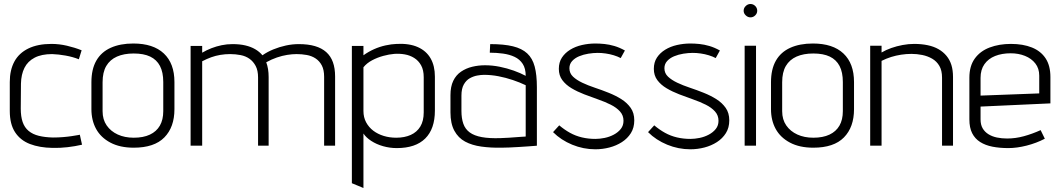

<svg xmlns="http://www.w3.org/2000/svg" viewBox="-20 -730 5313 962"><path d="M375 -433 389 -478Q354 -492 315 -501Q276 -510 238 -510Q169 -510 122 -487Q75 -464 52 -421.5Q29 -379 29 -319V-174Q29 -108 55.5 -67.5Q82 -27 130 -8.5Q178 10 243 11Q280 12 318.5 7.5Q357 3 391 -5L380 -55Q381 -55 370 -53Q359 -51 339.5 -48Q320 -45 295.5 -43Q271 -41 245 -41Q205 -42 174.5 -49.5Q144 -57 123.5 -74Q103 -91 93.5 -118.5Q84 -146 84 -186L85 -311Q86 -357 102.5 -390Q119 -423 153.5 -441Q188 -459 241 -459Q273 -458 309 -451.5Q345 -445 375 -433Z M854 -183V-319Q854 -412 801 -462Q748 -512 648 -512Q582 -512 534.5 -490.5Q487 -469 462.5 -426Q438 -383 438 -318V-183Q438 -127 461.5 -84Q485 -41 533 -15.5Q581 10 650 10Q753 10 803.5 -41.5Q854 -93 854 -183ZM798 -319V-173Q798 -130 781 -100.5Q764 -71 731 -55.5Q698 -40 650 -40Q605 -40 570 -56Q535 -72 514.5 -101.5Q494 -131 494 -173V-318Q494 -368 512.5 -399.5Q531 -431 566 -446.5Q601 -462 650 -462Q700 -462 732.5 -446.5Q765 -431 781.5 -399.5Q798 -368 798 -319Z M1604 -345V0H1659V-347Q1659 -388 1648 -418.5Q1637 -449 1614.5 -469Q1592 -489 1558 -499Q1524 -509 1477 -509Q1445 -509 1412.5 -502Q1380 -495 1349.5 -482.5Q1319 -470 1295 -453Q1280 -471 1258.5 -483.5Q1237 -496 1209 -502.5Q1181 -509 1145 -509Q1117 -509 1090.5 -503.5Q1064 -498 1039.5 -488.5Q1015 -479 993 -466V-500H935V0H993V-423Q1016 -435 1038 -443Q1060 -451 1084 -455Q1108 -459 1133 -459Q1160 -459 1185.5 -454Q1211 -449 1230 -435.5Q1249 -422 1261 -399.5Q1273 -377 1273 -342V0H1326V-344Q1326 -365 1323 -383.5Q1320 -402 1314 -418Q1341 -433 1367.5 -442Q1394 -451 1419 -455Q1444 -459 1466 -459Q1492 -459 1517 -454.5Q1542 -450 1561.5 -437Q1581 -424 1592.5 -402Q1604 -380 1604 -345Z M2159 -176V-346Q2159 -400 2137.5 -437.5Q2116 -475 2073.5 -494Q2031 -513 1968 -510Q1941 -509 1911.5 -502.5Q1882 -496 1854 -483.5Q1826 -471 1801 -453V-500H1743V188L1801 212V-61Q1814 -41 1840 -24Q1866 -7 1899.5 2.5Q1933 12 1968 12Q2062 12 2110.5 -36Q2159 -84 2159 -176ZM2103 -343V-167Q2103 -124 2086 -96Q2069 -68 2038 -54Q2007 -40 1965 -40Q1932 -40 1902.5 -49Q1873 -58 1850.5 -75Q1828 -92 1814.5 -117Q1801 -142 1801 -174V-393Q1818 -414 1844.5 -428Q1871 -442 1900.5 -450Q1930 -458 1955 -460Q1982 -462 2008 -457.5Q2034 -453 2055.5 -439.5Q2077 -426 2090 -402.5Q2103 -379 2103 -343Z M2614 -350Q2588 -364 2554.5 -376Q2521 -388 2484 -395.5Q2447 -403 2410 -403Q2377 -403 2346 -395.5Q2315 -388 2290 -371Q2265 -354 2251 -325Q2237 -296 2237 -253V-167Q2237 -111 2256.5 -75Q2276 -39 2310.5 -20.5Q2345 -2 2392 4.5Q2439 11 2493 10Q2509 10 2532 9Q2555 8 2579.5 6.5Q2604 5 2625 3.5Q2646 2 2658.5 1Q2671 0 2670 0V-293Q2670 -355 2659 -396.5Q2648 -438 2621.5 -462.5Q2595 -487 2550 -498Q2505 -509 2436 -509L2434 -466Q2468 -466 2500.5 -461.5Q2533 -457 2558.5 -445Q2584 -433 2599 -410Q2614 -387 2614 -350ZM2614 -303V-46Q2614 -46 2608.5 -45.5Q2603 -45 2591.5 -44.5Q2580 -44 2564.5 -42.5Q2549 -41 2530 -40Q2511 -39 2488 -38Q2432 -36 2394 -43Q2356 -50 2333.5 -66.5Q2311 -83 2301.5 -110Q2292 -137 2292 -174V-251Q2292 -286 2304 -307Q2316 -328 2334 -338Q2352 -348 2371 -351.5Q2390 -355 2405 -355Q2441 -355 2477.5 -348Q2514 -341 2549.5 -329Q2585 -317 2614 -303Z M3090 -439 3111 -477Q3084 -492 3058.5 -499.5Q3033 -507 3009 -509.5Q2985 -512 2963 -512Q2929 -512 2896 -504.5Q2863 -497 2837 -481Q2811 -465 2795.5 -441.5Q2780 -418 2780 -385Q2780 -352 2797.5 -328.5Q2815 -305 2843.5 -288Q2872 -271 2907 -257.5Q2942 -244 2976.5 -232Q3011 -220 3040 -205.5Q3069 -191 3086.5 -171.5Q3104 -152 3104 -125Q3104 -101 3090.5 -84Q3077 -67 3055.5 -55.5Q3034 -44 3009.5 -39Q2985 -34 2963 -34Q2928 -34 2896 -41.5Q2864 -49 2836 -64.5Q2808 -80 2782 -102L2751 -68Q2791 -28 2847 -5Q2903 18 2963 18Q2999 18 3033.5 9Q3068 0 3096 -18Q3124 -36 3141 -63Q3158 -90 3158 -127Q3158 -164 3140 -189.5Q3122 -215 3093.5 -233Q3065 -251 3030 -265Q2995 -279 2960.5 -290.5Q2926 -302 2897.5 -315.5Q2869 -329 2851 -346Q2833 -363 2833 -388Q2833 -409 2846.5 -424Q2860 -439 2881.5 -448Q2903 -457 2928 -461Q2953 -465 2975 -465Q2994 -465 3015 -462Q3036 -459 3055.5 -453Q3075 -447 3090 -439Z M3566 -439 3587 -477Q3560 -492 3534.5 -499.5Q3509 -507 3485 -509.5Q3461 -512 3439 -512Q3405 -512 3372 -504.5Q3339 -497 3313 -481Q3287 -465 3271.5 -441.5Q3256 -418 3256 -385Q3256 -352 3273.5 -328.5Q3291 -305 3319.5 -288Q3348 -271 3383 -257.5Q3418 -244 3452.5 -232Q3487 -220 3516 -205.5Q3545 -191 3562.5 -171.5Q3580 -152 3580 -125Q3580 -101 3566.5 -84Q3553 -67 3531.5 -55.5Q3510 -44 3485.5 -39Q3461 -34 3439 -34Q3404 -34 3372 -41.5Q3340 -49 3312 -64.5Q3284 -80 3258 -102L3227 -68Q3267 -28 3323 -5Q3379 18 3439 18Q3475 18 3509.5 9Q3544 0 3572 -18Q3600 -36 3617 -63Q3634 -90 3634 -127Q3634 -164 3616 -189.5Q3598 -215 3569.5 -233Q3541 -251 3506 -265Q3471 -279 3436.5 -290.5Q3402 -302 3373.5 -315.5Q3345 -329 3327 -346Q3309 -363 3309 -388Q3309 -409 3322.5 -424Q3336 -439 3357.5 -448Q3379 -457 3404 -461Q3429 -465 3451 -465Q3470 -465 3491 -462Q3512 -459 3531.5 -453Q3551 -447 3566 -439Z M3711 0H3768V-501H3711ZM3740 -710Q3727 -710 3716.5 -700Q3706 -690 3706 -676Q3706 -663 3716.5 -653Q3727 -643 3740 -643Q3754 -643 3764 -653Q3774 -663 3774 -676Q3774 -690 3764 -700Q3754 -710 3740 -710Z M4259 -183V-319Q4259 -412 4206 -462Q4153 -512 4053 -512Q3987 -512 3939.5 -490.5Q3892 -469 3867.5 -426Q3843 -383 3843 -318V-183Q3843 -127 3866.5 -84Q3890 -41 3938 -15.5Q3986 10 4055 10Q4158 10 4208.5 -41.5Q4259 -93 4259 -183ZM4203 -319V-173Q4203 -130 4186 -100.5Q4169 -71 4136 -55.5Q4103 -40 4055 -40Q4010 -40 3975 -56Q3940 -72 3919.5 -101.5Q3899 -131 3899 -173V-318Q3899 -368 3917.5 -399.5Q3936 -431 3971 -446.5Q4006 -462 4055 -462Q4105 -462 4137.5 -446.5Q4170 -431 4186.5 -399.5Q4203 -368 4203 -319Z M4700 -341V0H4755V-344Q4755 -378 4747 -404Q4739 -430 4722.5 -450Q4706 -470 4682.5 -483.5Q4659 -497 4628 -503.5Q4597 -510 4560 -510Q4532 -510 4502.5 -504.5Q4473 -499 4446 -489.5Q4419 -480 4397 -467V-501H4340V0H4397V-425Q4421 -437 4445 -444.5Q4469 -452 4495 -456Q4521 -460 4547 -460Q4574 -460 4601 -454.5Q4628 -449 4650.5 -436Q4673 -423 4686.5 -400Q4700 -377 4700 -341Z M4893 -132V-196L5243 -212V-344Q5243 -401 5219 -437.5Q5195 -474 5150.5 -492Q5106 -510 5045 -510Q4986 -510 4938.5 -492Q4891 -474 4864 -436.5Q4837 -399 4837 -341V-132Q4837 -90 4851 -62.5Q4865 -35 4891 -18.5Q4917 -2 4953 5Q4989 12 5032 12Q5075 12 5124 -0.5Q5173 -13 5215 -35L5194 -78Q5152 -59 5110 -47.5Q5068 -36 5026 -36Q4999 -36 4975 -41Q4951 -46 4932.5 -57.5Q4914 -69 4903.5 -87Q4893 -105 4893 -132ZM5187 -351V-262L4893 -251V-340Q4893 -381 4912.5 -408.5Q4932 -436 4966 -449.5Q5000 -463 5044 -463Q5083 -463 5115.5 -450Q5148 -437 5167.5 -412Q5187 -387 5187 -351Z"/></svg>

Font: AdventPro_ExpandedRegular
Style: ExpandedRegular
Weight: 400
Width: 7
Designer: VivaRado, Andreas Kalpakidis
Foundry: VivaRado, Andreas Kalpakidis
Version: Version 3.000